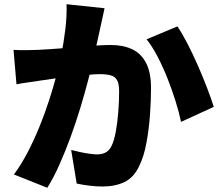

<svg xmlns="http://www.w3.org/2000/svg" viewBox="-20 -834 1040 909"><path d="M475 -795Q470 -773 464.5 -746.5Q459 -720 454 -699Q449 -674 443 -648.5Q437 -623 432 -599.5Q427 -576 422 -553Q412 -510 396.5 -451Q381 -392 360.5 -324Q340 -256 315 -187.5Q290 -119 262 -56Q234 7 204 55L46 -8Q82 -57 112.5 -116Q143 -175 168 -237Q193 -299 212.5 -359.5Q232 -420 246 -472Q260 -524 268 -562Q282 -634 289.5 -696.5Q297 -759 295 -814ZM820 -709Q843 -675 868.5 -625.5Q894 -576 918 -521Q942 -466 961.5 -415Q981 -364 992 -328L837 -257Q828 -301 811.5 -354Q795 -407 773.5 -461.5Q752 -516 726.5 -565Q701 -614 674 -648ZM44 -598Q73 -596 102 -596.5Q131 -597 161 -598Q186 -599 221 -601.5Q256 -604 295 -607Q334 -610 373.5 -613.5Q413 -617 447 -619Q481 -621 504 -621Q562 -621 604.5 -601.5Q647 -582 671 -537Q695 -492 695 -417Q695 -359 690 -289.5Q685 -220 673 -156Q661 -92 639 -48Q614 6 570 27.5Q526 49 465 49Q436 49 403 45Q370 41 343 35L317 -124Q336 -119 359.5 -114Q383 -109 405 -106Q427 -103 439 -103Q463 -103 480 -112Q497 -121 507 -141Q520 -166 528 -209.5Q536 -253 540 -304Q544 -355 544 -401Q544 -438 534 -455Q524 -472 503.5 -477.5Q483 -483 452 -483Q431 -483 394 -479.5Q357 -476 315 -471.5Q273 -467 237 -462Q201 -457 181 -454Q157 -450 120 -445Q83 -440 58 -435Z"/></svg>

Font: Noto Sans SC Thin Black
Style: Regular
Weight: 900
Version: Version 2.004-H2;hotconv 1.0.118;makeotfexe 2.5.65603